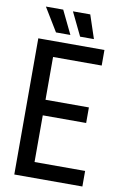

<svg xmlns="http://www.w3.org/2000/svg" viewBox="-95 -918 613 972"><g transform="rotate(10 211.5 -432.5)"><path d="M50 0V-700H390V-620H140V-400H363V-320H140V-80H400V0ZM288 -865 328 -745H257L199 -865ZM149 -865 207 -745H133L60 -865Z"/></g></svg>

Font: Tektur SemiCondensed
Style: Regular
Weight: 400
Width: 4
Designer: Adam Jagosz
Foundry: Adam Jagosz
Version: Version 1.005;gftools[0.9.30]